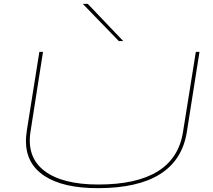

<svg xmlns="http://www.w3.org/2000/svg" viewBox="-20 -970 1109 1000"><path d="M489 10Q309 10 212 -53.5Q115 -117 115 -236Q115 -246 116 -258Q117 -270 120 -292L185 -700H204L139 -285Q118 -151 211.5 -80Q305 -9 492 -9Q890 -9 933 -282L1000 -700H1019L953 -282Q906 10 489 10ZM599 -756 411 -950H437L622 -756Z"/></svg>

Font: Georama Extra Expanded Thin
Style: Italic
Weight: 100
Width: 8
Italic angle: -9°
Designer: Jean-Baptiste Levee
Foundry: Production Type
Version: Version 1.000